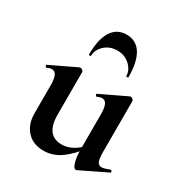

<svg xmlns="http://www.w3.org/2000/svg" viewBox="-154 -739 814 864"><g transform="rotate(30 253.0 -307.0)"><path d="M192 12Q137 12 105.5 -23Q74 -58 74 -113V-260Q74 -293 66.5 -309Q59 -325 43 -325Q32 -325 18 -318Q14 -317 11.5 -323Q9 -329 12 -330L146 -394Q149 -395 151 -395Q156 -395 161.5 -390.5Q167 -386 167 -382V-161Q167 -107 187.5 -80Q208 -53 250 -53Q279 -53 308 -69.5Q337 -86 354 -111L360 -99Q326 -50 284 -19Q242 12 192 12ZM428 -382V-116Q428 -82 434.5 -68Q441 -54 456 -54Q463 -54 473.5 -57Q484 -60 497 -65Q501 -67 504 -61.5Q507 -56 504 -54L366 13Q364 14 361 14Q351 14 343 -11Q335 -36 335 -82V-260Q335 -293 327.5 -309Q320 -325 304 -325Q293 -325 278 -318Q275 -317 272.5 -323Q270 -329 273 -330L407 -394Q409 -395 412 -395Q417 -395 422.5 -390.5Q428 -386 428 -382ZM165 -465Q165 -463 159.5 -463Q154 -463 154 -466Q154 -545 180.5 -586.5Q207 -628 257 -628Q307 -628 333 -586.5Q359 -545 359 -466Q359 -463 353.5 -463Q348 -463 348 -465Q348 -496 321.5 -520.5Q295 -545 257 -545Q217 -545 191 -520.5Q165 -496 165 -465Z"/></g></svg>

Font: Cormorant Garamond Light
Style: Regular
Weight: 300
Designer: Christian Thalmann (Catharsis Fonts)
Foundry: Catharsis Fonts
Version: Version 4.001